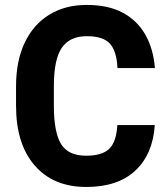

<svg xmlns="http://www.w3.org/2000/svg" viewBox="-20 -741 676 771"><path d="M601.6 -238.8Q593.8 -122.1 523.7 -56.2Q453.6 9.8 326.2 9.8Q194.3 9.8 119.4 -76.4Q44.4 -162.6 44.4 -316.4V-394Q44.4 -496.6 79.3 -569.8Q114.3 -643.1 178 -682.1Q241.7 -721.2 328.6 -721.2Q414.6 -721.2 472.9 -689.9Q531.2 -658.7 563.5 -602.1Q595.7 -545.4 602.1 -467.8H451.7Q448.7 -535.2 421.6 -565.4Q394.5 -595.7 328.6 -595.7Q260.3 -595.7 228.3 -549.3Q196.3 -502.9 196.3 -395V-316.4Q196.3 -210 225.1 -162.8Q253.9 -115.7 326.2 -115.7Q390.1 -115.7 418.7 -143.6Q447.3 -171.4 451.2 -238.8Z"/></svg>

Font: Robert Sans Black
Style: Regular
Weight: 900
Designer: Christian Robertson (extended by Adam Twardoch)
Foundry: Google
Version: Version 12.135;April 2, 2019;FontCreator 11.5.0.2425 64-bit;